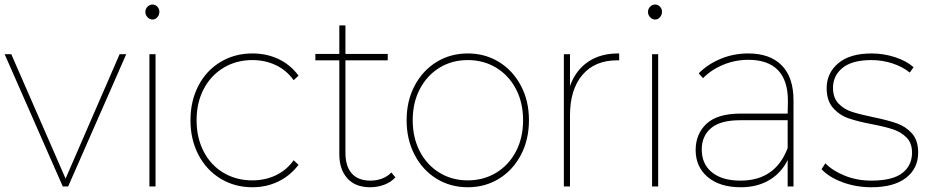

<svg xmlns="http://www.w3.org/2000/svg" viewBox="-27 -813 4050 837"><path d="M270 0H246.7L-6.7 -576.7H22.2L258.9 -34.4L494.4 -576.7H523.3Z M606.7 -761.1Q606.7 -774.4 616.1 -783.9Q625.6 -793.3 637.8 -793.3Q650 -793.3 658.9 -783.9Q667.8 -774.4 667.8 -762.2Q667.8 -747.8 658.9 -737.8Q650 -727.8 637.8 -727.8Q625.6 -727.8 616.1 -737.8Q606.7 -747.8 606.7 -761.1ZM651.1 -576.7V0H624.4V-576.7Z M803.3 -288.9Q803.3 -373.3 838.3 -440Q873.3 -506.7 935 -543.3Q996.7 -580 1073.3 -580Q1135.6 -580 1187.2 -555.6Q1238.9 -531.1 1274.4 -483.3L1253.3 -463.3Q1222.2 -506.7 1175.6 -528.9Q1128.9 -551.1 1073.3 -551.1Q1003.3 -551.1 947.8 -517.8Q892.2 -484.4 861.1 -425Q830 -365.6 830 -288.9Q830 -212.2 861.1 -152.2Q892.2 -92.2 947.8 -59.4Q1003.3 -26.7 1073.3 -26.7Q1128.9 -26.7 1175.6 -48.9Q1222.2 -71.1 1253.3 -114.4L1274.4 -94.4Q1237.8 -46.7 1186.1 -21.7Q1134.4 3.3 1073.3 3.3Q996.7 3.3 935 -33.9Q873.3 -71.1 838.3 -137.8Q803.3 -204.4 803.3 -288.9Z M1586.7 3.3Q1522.2 3.3 1487.2 -35.6Q1452.2 -74.4 1452.2 -141.1V-550H1347.8V-577.8H1452.2V-702.2H1478.9V-577.8H1663.3V-550H1478.9V-146.7Q1478.9 -87.8 1506.7 -56.7Q1534.4 -25.6 1587.8 -25.6Q1614.4 -25.6 1638.3 -34.4Q1662.2 -43.3 1678.9 -61.1L1696.7 -40Q1677.8 -18.9 1648.3 -7.8Q1618.9 3.3 1586.7 3.3Z M1745.6 -288.9Q1745.6 -373.3 1780.6 -439.4Q1815.6 -505.6 1876.1 -542.8Q1936.7 -580 2012.2 -580Q2087.8 -580 2148.3 -542.8Q2208.9 -505.6 2243.9 -439.4Q2278.9 -373.3 2278.9 -288.9Q2278.9 -204.4 2243.9 -137.8Q2208.9 -71.1 2148.3 -33.9Q2087.8 3.3 2012.2 3.3Q1936.7 3.3 1876.1 -33.9Q1815.6 -71.1 1780.6 -137.8Q1745.6 -204.4 1745.6 -288.9ZM2253.3 -288.9Q2253.3 -365.6 2222.2 -425Q2191.1 -484.4 2136.1 -517.8Q2081.1 -551.1 2012.2 -551.1Q1943.3 -551.1 1888.9 -517.8Q1834.4 -484.4 1803.3 -425Q1772.2 -365.6 1772.2 -288.9Q1772.2 -212.2 1803.3 -152.8Q1834.4 -93.3 1888.9 -60Q1943.3 -26.7 2012.2 -26.7Q2081.1 -26.7 2136.1 -60Q2191.1 -93.3 2222.2 -152.8Q2253.3 -212.2 2253.3 -288.9Z M2672.2 -580V-550H2663.3Q2565.6 -550 2511.7 -486.1Q2457.8 -422.2 2457.8 -310V0H2431.1V-576.7H2457.8V-437.8Q2482.2 -506.7 2537.2 -543.9Q2592.2 -581.1 2672.2 -580Z M2797.8 -761.1Q2797.8 -774.4 2807.2 -783.9Q2816.7 -793.3 2828.9 -793.3Q2841.1 -793.3 2850 -783.9Q2858.9 -774.4 2858.9 -762.2Q2858.9 -747.8 2850 -737.8Q2841.1 -727.8 2828.9 -727.8Q2816.7 -727.8 2807.2 -737.8Q2797.8 -747.8 2797.8 -761.1ZM2842.2 -576.7V0H2815.6V-576.7Z M3432.2 -375.6V0H3406.7V-115.6Q3380 -60 3327.2 -28.3Q3274.4 3.3 3202.2 3.3Q3111.1 3.3 3058.3 -41.1Q3005.6 -85.6 3005.6 -158.9Q3005.6 -228.9 3052.8 -273.3Q3100 -317.8 3202.2 -317.8H3406.7L3407.8 -373.3Q3407.8 -462.2 3364.4 -507.2Q3321.1 -552.2 3235.6 -552.2Q3177.8 -552.2 3125.6 -530.6Q3073.3 -508.9 3037.8 -472.2L3018.9 -493.3Q3060 -534.4 3116.1 -557.2Q3172.2 -580 3234.4 -580Q3330 -580 3381.1 -527.8Q3432.2 -475.6 3432.2 -375.6ZM3406.7 -167.8V-288.9H3200Q3113.3 -288.9 3072.8 -254.4Q3032.2 -220 3032.2 -161.1Q3032.2 -97.8 3076.7 -61.7Q3121.1 -25.6 3201.1 -25.6Q3353.3 -25.6 3406.7 -167.8Z M3554.4 -75.6 3571.1 -101.1Q3602.2 -68.9 3655.6 -47.2Q3708.9 -25.6 3771.1 -25.6Q3863.3 -25.6 3906.1 -58.3Q3948.9 -91.1 3948.9 -147.8Q3948.9 -188.9 3925.6 -212.8Q3902.2 -236.7 3868.3 -248.3Q3834.4 -260 3776.7 -271.1Q3712.2 -283.3 3672.2 -297.2Q3632.2 -311.1 3604.4 -342.8Q3576.7 -374.4 3576.7 -428.9Q3576.7 -494.4 3627.2 -537.2Q3677.8 -580 3773.3 -580Q3824.4 -580 3874.4 -563.9Q3924.4 -547.8 3955.6 -520L3938.9 -496.7Q3907.8 -522.2 3863.3 -536.7Q3818.9 -551.1 3772.2 -551.1Q3687.8 -551.1 3646.1 -517.2Q3604.4 -483.3 3604.4 -430Q3604.4 -386.7 3628.3 -361.7Q3652.2 -336.7 3686.7 -325.6Q3721.1 -314.4 3780 -302.2Q3844.4 -288.9 3883.3 -275Q3922.2 -261.1 3948.9 -231.1Q3975.6 -201.1 3975.6 -147.8Q3975.6 -78.9 3922.8 -37.8Q3870 3.3 3771.1 3.3Q3704.4 3.3 3645 -18.9Q3585.6 -41.1 3554.4 -75.6Z"/></svg>

Font: Paperlogy 1 Thin
Style: Regular
Weight: 250
Designer: redesigned by Lee Juim, glyphs from Gmarket Sans & Montserrat
Foundry: PT&
Version: Version 1.001